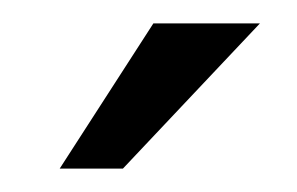

<svg xmlns="http://www.w3.org/2000/svg" viewBox="-20 -700 254 164"><path d="M31 -556H85L202 -680H111Z"/></svg>

Font: LT Wave Alt Light
Style: Regular
Weight: 300
Designer: Daniel Lyons
Version: Version 2.5 (Glyphs App)